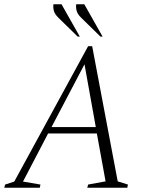

<svg xmlns="http://www.w3.org/2000/svg" viewBox="-35 -882 701 902"><path d="M-15 0 -11 -15 32 -29 379 -665H398L518 -30L566 -15L563 0H375L379 -15L461 -30L420 -255H191L73 -29L155 -15L152 0ZM207 -285H415L362 -580ZM437 -710 346 -799Q329 -816 325 -831.5Q321 -847 323 -862H361L447 -710ZM330 -710 239 -799Q222 -816 218 -831.5Q214 -847 216 -862H254L340 -710Z"/></svg>

Font: Spectral ExtraLight
Style: Italic
Weight: 275
Italic angle: -10°
Designer: Jean-Baptiste Levee
Foundry: Production Type
Version: Version 2.001